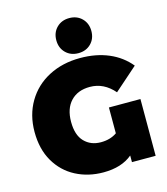

<svg xmlns="http://www.w3.org/2000/svg" viewBox="-140 -1083 1049 1206"><g transform="rotate(-15 384.5 -480.0)"><path d="M520 -369V-201C491.3 -181 456.7 -171 416 -171C372 -171 336.2 -185.3 308.5 -214C280.8 -242.7 267 -285.7 267 -343C267 -400.3 282.2 -445 312.5 -477C342.8 -509 384.3 -525 437 -525C497.7 -525 550 -499.3 594 -448L745 -581C709 -625 663.8 -658.5 609.5 -681.5C555.2 -704.5 493.7 -716 425 -716C348.3 -716 280 -700.3 220 -669C160 -637.7 113.2 -593.5 79.5 -536.5C45.8 -479.5 29 -414.3 29 -341C29 -266.3 44.7 -202.2 76 -148.5C107.3 -94.8 149.8 -54 203.5 -26C257.2 2 317 16 383 16C461.7 16 524.3 -3.7 571 -43V0H725V-369ZM342 -780C363.3 -758.7 390.7 -748 424 -748C457.3 -748 484.7 -758.7 506 -780C527.3 -801.3 538 -828.7 538 -862C538 -895.3 527.3 -922.7 506 -944C484.7 -965.3 457.3 -976 424 -976C390.7 -976 363.3 -965.3 342 -944C320.7 -922.7 310 -895.3 310 -862C310 -828.7 320.7 -801.3 342 -780Z"/></g></svg>

Font: Montserrat Custom Black
Style: Regular
Weight: 900
Designer: Julieta Ulanovsky
Foundry: Julieta Ulanovsky
Version: Version 7.200